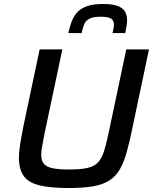

<svg xmlns="http://www.w3.org/2000/svg" viewBox="-20 -936 768 964"><path d="M325 8Q232 8 177.5 -5.5Q123 -19 99 -52.5Q75 -86 75 -144Q75 -174 81.5 -214Q88 -254 98 -304L179 -688H293L205 -272Q198 -234 192.5 -207Q187 -180 187 -160Q187 -130 200 -114Q213 -98 243.5 -91.5Q274 -85 327 -85Q384 -85 418 -92.5Q452 -100 471 -119.5Q490 -139 502 -176Q514 -213 526 -272L614 -688H728L647 -304Q632 -229 617 -175Q602 -121 581.5 -85.5Q561 -50 528.5 -29.5Q496 -9 447 -0.5Q398 8 325 8ZM323 -770Q330 -802 340 -828.5Q350 -855 368 -874.5Q386 -894 417 -905Q448 -916 497 -916Q545 -916 571 -906Q597 -896 607.5 -878Q618 -860 618 -836Q618 -821 615.5 -804.5Q613 -788 609 -770H545Q548 -782 550 -793Q552 -804 552 -813Q552 -832 538.5 -842Q525 -852 486 -852Q448 -852 429.5 -842.5Q411 -833 403 -814.5Q395 -796 390 -770Z"/></svg>

Font: Saira Thin Medium
Style: Italic
Weight: 500
Italic angle: -12°
Version: Version 1.101